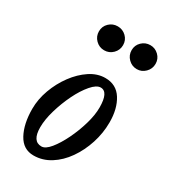

<svg xmlns="http://www.w3.org/2000/svg" viewBox="-162 -707 703 799"><g transform="rotate(30 189.5 -307.5)"><path d="M129 13Q79 13 53.5 -34Q28 -81 28 -153Q28 -199 45 -245.5Q62 -292 90.5 -330.5Q119 -369 154.5 -392.5Q190 -416 228 -416Q281 -416 308 -373Q335 -330 335 -265Q335 -213 319 -163.5Q303 -114 275 -74Q247 -34 209.5 -10.5Q172 13 129 13ZM139 -36Q158 -36 180 -63Q202 -90 222 -131Q242 -172 255 -216.5Q268 -261 268 -297Q268 -372 231 -372Q211 -372 187 -344Q163 -316 142.5 -274Q122 -232 108.5 -186Q95 -140 95 -103Q95 -36 139 -36ZM165 -513Q141 -513 124 -530Q107 -547 107 -571Q107 -595 124 -611.5Q141 -628 165 -628Q189 -628 206 -611.5Q223 -595 223 -571Q223 -547 206 -530Q189 -513 165 -513ZM322 -513Q298 -513 281 -530Q264 -547 264 -571Q264 -595 281 -611.5Q298 -628 322 -628Q345 -628 362 -611.5Q379 -595 379 -571Q379 -547 362 -530Q345 -513 322 -513Z"/></g></svg>

Font: Junicode Two Beta Condensed Medium
Style: Italic
Weight: 500
Width: 3
Italic angle: -9°
Version: Version 1.053; ttfautohint (v1.8.4)